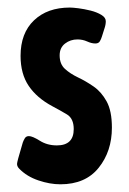

<svg xmlns="http://www.w3.org/2000/svg" viewBox="-20 -473 339 506"><path d="M139.2 12.7Q111.3 12.7 81.1 2.4Q50.8 -7.8 30.8 -28.3Q24.9 -34.2 24.9 -41Q24.9 -43.9 28.1 -55.9Q31.2 -67.9 35.2 -80.6Q39.1 -93.3 40 -97.2Q42 -103 45.4 -108.6Q48.8 -114.3 56.2 -114.3Q65.4 -114.3 85 -102.1Q104.5 -89.8 129.9 -89.8Q174.3 -89.8 174.3 -132.8Q174.3 -160.6 156.5 -171.4Q138.7 -182.1 118.2 -192.9Q77.1 -214.8 55.7 -246.6Q34.2 -278.3 34.2 -325.7Q34.2 -385.7 69.6 -419.4Q105 -453.1 164.1 -453.1Q171.4 -453.1 186.8 -451.2Q202.1 -449.2 218.8 -445.1Q235.4 -440.9 247.1 -433.8Q258.8 -426.8 258.8 -417Q258.8 -407.7 254.9 -396.7Q251 -385.7 248.5 -376.5Q246.6 -370.1 243.2 -364.3Q239.7 -358.4 231.4 -358.4Q221.2 -358.4 209.5 -363.8Q197.8 -369.1 184.1 -369.1Q165.5 -369.1 151.4 -358.2Q137.2 -347.2 137.2 -327.1Q137.2 -304.2 151.1 -291.5Q165 -278.8 185.5 -269Q206.1 -259.3 226.6 -245.1Q247.1 -231 261 -205.8Q274.9 -180.7 274.9 -136.7Q274.9 -74.2 240 -30.8Q205.1 12.7 139.2 12.7Z"/></svg>

Font: Belanosima
Style: Regular
Weight: 400
Designer: The DocRepair Project, Santiago Orozco
Foundry: Google
Version: Version 2.000